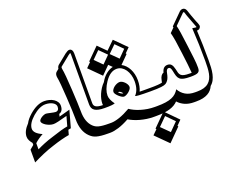

<svg xmlns="http://www.w3.org/2000/svg" viewBox="-209 -1045 2105 1664"><g transform="rotate(-20 843.5 -213.5)"><path d="M335.4 -100.1Q329.6 -99.1 323.5 -98.1Q317.4 -97.2 311 -95.7L298.8 -51.3Q266.1 -45.9 226.6 -35.6Q187 -25.4 139.2 -9.3Q88.9 6.3 39.1 27.8Q-10.7 49.3 -56.2 72.3V-45.4Q-37.1 -62.5 -19.5 -76.2V-94.2Q-31.7 -108.4 -41 -125.7Q-50.3 -143.1 -50.3 -162.1Q-50.3 -212.9 2 -267.6Q19.5 -302.2 60.5 -337.9Q132.8 -400.4 198.2 -400.4Q222.2 -400.4 244.4 -394.3Q266.6 -388.2 283.7 -377Q300.8 -365.7 311 -350.1Q321.3 -334.5 321.3 -315.4Q321.3 -263.2 283.7 -251.5Q282.7 -244.6 281.2 -239.3Q279.8 -233.9 277.3 -228.5Q297.4 -233.9 322.5 -240.7Q347.7 -247.6 378.9 -256.3ZM336.4 -213.9Q285.2 -199.7 254.2 -192.6Q223.1 -185.5 209 -185.5Q191.4 -185.5 173.3 -191.7Q155.3 -197.8 140.6 -207Q126 -216.3 116.9 -226.6Q107.9 -236.8 107.9 -245.6Q107.9 -254.4 115.5 -262.7Q123 -271 133.5 -277.8Q144 -284.7 155.8 -288.8Q167.5 -293 175.8 -293Q181.2 -293 192.4 -290.5Q203.6 -288.1 216.3 -285.4Q229 -282.7 241 -280.3Q252.9 -277.8 259.8 -277.8Q292 -277.8 292 -315.4Q292 -328.1 284.2 -338.4Q276.4 -348.6 263.2 -356Q250 -363.3 233.2 -367.2Q216.3 -371.1 198.2 -371.1Q143.6 -371.1 79.6 -315.9Q15.6 -259.3 15.6 -210.9Q15.6 -168.5 88.4 -136.7Q62 -122.1 43 -108.4Q23.9 -94.7 9.8 -81.1V-24.4Q38.1 -38.6 76.4 -54.4Q114.7 -70.3 166.5 -85.9Q215.3 -102.5 251 -112.3Q286.6 -122.1 312 -126Z M672.9 -164.6Q639.2 -164.6 616.7 -169.4Q594.2 -174.3 580.3 -183.8Q566.4 -193.4 560.5 -207.8Q554.7 -222.2 554.7 -241.2L555.7 -699.2Q555.7 -713.9 552.7 -714.4L551.8 -714.8Q550.3 -714.8 533.2 -702.1L442.9 -628.9Q439.9 -626 439.9 -618.2Q439.9 -615.7 440.2 -613.3Q440.4 -610.8 440.9 -607.9Q445.8 -584 450.2 -534.7Q454.6 -485.4 459 -409.2Q462.9 -339.8 465.1 -290.5Q467.3 -241.2 467.3 -207.5Q467.3 -109.4 517.6 -61Q527.3 -51.8 538.6 -44.9Q549.8 -38.1 566.2 -33.7Q582.5 -29.3 605.7 -27.1Q628.9 -24.9 662.6 -24.9H677.7Q684.1 -24.9 684.1 -15.6Q684.1 -7.8 679.9 3.9Q675.8 15.6 669.7 26.6Q663.6 37.6 656 45.4Q648.4 53.2 641.1 53.2H626Q588.9 53.2 563 50.5Q537.1 47.9 518.3 42.5Q499.5 37.1 486.1 28.6Q472.7 20 460.9 8.8Q401.4 -47.9 401.4 -158.7Q401.4 -192.4 399.2 -241Q397 -289.6 393.1 -358.9Q388.7 -433.6 384.3 -482.4Q379.9 -531.2 375 -555.7Q374.5 -559.1 374.3 -562Q374 -564.9 374 -567.9Q374 -590.3 387.7 -602.5L410.6 -621.1Q412.1 -638.2 424.3 -651.4L515.1 -725.1Q527.3 -733.9 536.6 -738.8Q545.9 -743.7 554.2 -743.7Q568.8 -743.7 576.9 -731.7Q585 -719.7 585 -699.2L584 -241.2Q584 -229.5 588.4 -220.7Q592.8 -211.9 603 -205.8Q613.3 -199.7 630.4 -196.8Q647.5 -193.8 672.9 -193.8H677.7Q685.1 -193.8 688.7 -189.2Q692.4 -184.6 692.4 -179.2Q692.4 -173.8 688.7 -169.2Q685.1 -164.6 677.7 -164.6Z M866.2 -229.5Q860.8 -239.3 851.1 -246.8Q841.3 -254.4 832.5 -254.4Q831.1 -254.4 829.3 -254.2Q827.6 -253.9 826.2 -253.9Q833.5 -244.6 844.7 -237.1Q856 -229.5 863.3 -229.5ZM666 -193.8Q665.5 -197.8 665.3 -201.2Q665 -204.6 665 -208.5Q665 -226.1 669.9 -248Q674.8 -270 684.6 -292.7Q694.3 -315.4 708.5 -337.4Q722.7 -359.4 741.2 -377.9Q764.6 -419.4 795.7 -444.1Q826.7 -468.8 858.9 -475.6L827.6 -506.3L753.9 -432.6L646 -540.5L688.5 -583L682.6 -589.4L790.5 -696.8L864.3 -623L939.5 -696.8L1046.9 -589.4L1003.9 -546.4L1010.3 -540.5L935.5 -465.3Q955.6 -455.1 971.9 -438Q988.3 -420.9 999.8 -398.4Q1011.2 -376 1017.6 -349.4Q1023.9 -322.8 1023.9 -293.9Q1023.9 -265.1 1019 -240.2Q1014.2 -215.3 1004.4 -194.3Q1018.6 -193.8 1039.6 -193.8Q1060.5 -193.8 1093.3 -193.8H1098.1Q1105.5 -193.8 1109.1 -189.2Q1112.8 -184.6 1112.8 -179.2Q1112.8 -173.8 1109.1 -169.2Q1105.5 -164.6 1098.1 -164.6H1093.3Q1054.2 -164.6 1028.6 -165.3Q1002.9 -166 987.3 -167Q971.7 -168 964.4 -169.4Q957 -170.9 954.1 -172.9Q994.6 -214.8 994.6 -293.9Q994.6 -325.7 986.3 -353.8Q978 -381.8 963.4 -402.8Q948.7 -423.8 928.5 -436.3Q908.2 -448.7 883.8 -448.7Q822.8 -448.7 773.4 -374.5Q731 -311 731 -257.3Q731 -221.7 766.6 -172.9Q761.2 -170.9 753.7 -169.4Q746.1 -168 734.9 -166.7Q723.6 -165.5 708.5 -165Q693.4 -164.6 672.9 -164.6H668Q660.2 -164.6 656.5 -169.4Q652.8 -174.3 652.8 -179.7Q652.8 -185.1 656 -189.5Q659.2 -193.8 666 -193.8ZM682.6 -24.9Q712.4 -24.9 758.8 -40.5Q805.2 -56.2 860.8 -88.4Q878.9 -75.7 903.3 -64.2Q927.7 -52.7 956.5 -43.9Q985.4 -35.2 1017.6 -30Q1049.8 -24.9 1083.5 -24.9H1098.1Q1104.5 -24.9 1104.5 -15.6Q1104.5 -7.8 1100.3 3.9Q1096.2 15.6 1090.1 26.6Q1084 37.6 1076.4 45.4Q1068.8 53.2 1061.5 53.2H1046.9Q1013.7 53.2 982.2 48.6Q950.7 43.9 922.1 36.1Q893.6 28.3 868.4 17.6Q843.3 6.8 823.2 -5.4Q768.6 24.9 722.9 39.1Q677.2 53.2 646 53.2H627.9Q624 53.2 624 46.9Q624 40 628.7 28.1Q633.3 16.1 639.9 4.4Q646.5 -7.3 654.3 -16.1Q662.1 -24.9 668 -24.9ZM936.5 -264.2Q936.5 -253.9 928.5 -242.7Q920.4 -231.4 908.9 -221.9Q897.5 -212.4 884.8 -206.3Q872.1 -200.2 863.3 -200.2Q854.5 -200.2 842 -207.8Q829.6 -215.3 818.1 -225.8Q806.6 -236.3 798.3 -248Q790 -259.8 790 -268.6Q790 -280.3 797.9 -291.7Q805.7 -303.2 817.4 -312.3Q829.1 -321.3 843 -326.9Q856.9 -332.5 869.1 -332.5Q880.4 -332.5 892.1 -325.9Q903.8 -319.3 913.8 -309.1Q923.8 -298.8 930.2 -286.9Q936.5 -274.9 936.5 -264.2ZM790.5 -655.8 723.6 -589.4 790.5 -522.5 856.9 -589.4ZM939.5 -655.8 872.1 -589.4 939.5 -522.5 1005.9 -589.4Z M1253.4 153.8 1210.9 196.8 1216.8 202.6 1102.5 317.4 987.3 202.6 1030.3 160.2 1023.9 153.8 1139.6 38.1ZM1139.2 79.6 1064.9 153.8 1139.2 227.5 1212.4 153.8ZM1093.3 -193.8Q1119.6 -193.8 1139.4 -194.3Q1159.2 -194.8 1173.3 -196Q1187.5 -197.3 1197 -198.7Q1206.5 -200.2 1212.9 -202.1Q1214.8 -210 1217.3 -222.2Q1226.1 -269 1255.4 -278.8Q1261.7 -305.2 1275.4 -317.9Q1289.1 -330.6 1309.6 -330.6Q1333 -330.6 1345.2 -315.9Q1357.4 -301.3 1364.3 -271.5Q1368.2 -249.5 1373 -234.6Q1377.9 -219.7 1387.9 -210.7Q1397.9 -201.7 1416 -197.8Q1434.1 -193.8 1464.4 -193.8H1469.2Q1476.6 -193.8 1480.2 -189.2Q1483.9 -184.6 1483.9 -179.2Q1483.9 -173.8 1480.2 -169.2Q1476.6 -164.6 1469.2 -164.6H1464.4Q1425.3 -164.6 1402.3 -169.4Q1379.4 -174.3 1366.2 -186Q1353 -197.8 1346.9 -217.3Q1340.8 -236.8 1335.4 -265.6Q1331.5 -283.7 1325.7 -292.5Q1319.8 -301.3 1309.6 -301.3Q1289.1 -301.3 1282.7 -265.6Q1273.9 -218.8 1257.8 -199.7Q1252.9 -193.8 1248.5 -189Q1244.1 -184.1 1237.3 -180.2Q1230.5 -176.3 1220 -173.3Q1209.5 -170.4 1192.9 -168.5Q1176.3 -166.5 1151.9 -165.5Q1127.4 -164.6 1093.3 -164.6H1088.4Q1081.1 -164.6 1077.4 -169.2Q1073.7 -173.8 1073.7 -179.2Q1073.7 -184.6 1077.4 -189.2Q1081.1 -193.8 1088.4 -193.8ZM1103 -24.9Q1149.9 -24.9 1183.3 -29.8Q1216.8 -34.7 1240.7 -44.7Q1264.6 -54.7 1281 -69.8Q1297.4 -85 1309.6 -105Q1330.1 -67.9 1365.7 -46.4Q1401.4 -24.9 1454.6 -24.9H1469.2Q1474.1 -24.9 1475.1 -19Q1476.1 -13.2 1473.9 -4.6Q1471.7 3.9 1467.3 14.2Q1462.9 24.4 1457.3 33Q1451.7 41.5 1445.1 47.4Q1438.5 53.2 1432.6 53.2H1418Q1369.6 53.2 1333.5 37.4Q1297.4 21.5 1272 -6.8Q1257.8 8.3 1239.3 19.5Q1220.7 30.8 1196.3 38.3Q1171.9 45.9 1139.9 49.6Q1107.9 53.2 1066.4 53.2H1051.8Q1046.9 53.2 1046.4 47.4Q1045.9 41.5 1048.3 33Q1050.8 24.4 1055.4 14.2Q1060.1 3.9 1065.9 -4.6Q1071.8 -13.2 1077.6 -19Q1083.5 -24.9 1088.4 -24.9Z M1464.4 -193.8H1484.4Q1482.4 -228 1476.8 -274.4Q1471.2 -320.8 1463.9 -380.4Q1455.1 -452.6 1447.3 -501Q1439.5 -549.3 1431.2 -578.6L1470.2 -617.7Q1469.2 -620.1 1469 -622.6Q1468.8 -625 1467.8 -627.4L1573.2 -732.4Q1580.1 -736.8 1585.4 -739Q1590.8 -741.2 1597.2 -741.2Q1621.1 -741.2 1631.3 -715.3Q1637.7 -694.3 1647.9 -666.5Q1658.2 -638.7 1672.4 -600.6V-601.1Q1674.8 -595.2 1676.8 -590.8Q1678.7 -586.4 1680.9 -581.1Q1683.1 -575.7 1685.3 -568.6Q1687.5 -561.5 1689.5 -550.8Q1684.1 -533.7 1675 -527.6Q1666 -521.5 1651.9 -521.5Q1651.9 -521 1652.3 -521Q1656.2 -451.2 1657.7 -383.8Q1659.2 -316.4 1659.2 -248Q1659.2 -213.4 1657.5 -181.2Q1655.8 -148.9 1649.7 -121.1Q1643.6 -93.3 1631.8 -70.3Q1620.1 -47.4 1600.1 -30.8Q1591.3 -11.2 1578.1 4.2Q1564.9 19.5 1545.2 30.5Q1525.4 41.5 1499 47.4Q1472.7 53.2 1437.5 53.2H1422.9Q1417 53.2 1417 44.9Q1417 37.6 1421.4 25.6Q1425.8 13.7 1432.4 2.4Q1439 -8.8 1446.3 -16.8Q1453.6 -24.9 1459.5 -24.9H1474.1Q1510.7 -24.9 1536.6 -32.7Q1562.5 -40.5 1579.6 -55.2Q1596.7 -69.8 1606.9 -90.1Q1617.2 -110.4 1622.1 -135Q1627 -159.7 1628.4 -188.5Q1629.9 -217.3 1629.9 -248Q1629.9 -325.7 1627.7 -400.9Q1625.5 -476.1 1620.6 -555.2Q1644 -550.8 1652.8 -550.8Q1658.7 -550.8 1659.2 -552.7Q1658.7 -554.7 1657.7 -557.1Q1656.7 -559.6 1655.8 -562Q1637.2 -611.8 1623.8 -647Q1610.4 -682.1 1603.5 -706.1Q1601.6 -711.9 1597.2 -711.9Q1595.2 -711.9 1590.8 -709L1500.5 -619.1Q1506.8 -596.7 1513.9 -551Q1521 -505.4 1529.8 -432.6Q1539.1 -360.4 1545.4 -307.1Q1551.8 -253.9 1551.3 -216.8Q1551.3 -201.7 1547.6 -191.4Q1543.9 -181.2 1534.2 -175.3Q1524.4 -169.4 1507.6 -167Q1490.7 -164.6 1464.4 -164.6H1459.5Q1452.1 -164.6 1448.5 -169.2Q1444.8 -173.8 1444.8 -179.2Q1444.8 -184.6 1448.5 -189.2Q1452.1 -193.8 1459.5 -193.8Z"/></g></svg>

Font: XB Kayhan Sayeh
Style: Regular
Weight: 700
Designer: Behnam
Foundry: Irmug
Version: Version 7.300 2009